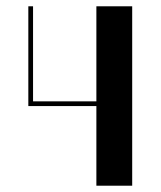

<svg xmlns="http://www.w3.org/2000/svg" viewBox="-20 -590 510 610"><path d="M286.2 -253H70V-570H85V-268H286.2V-570H400V0H286.2Z"/></svg>

Font: Facade Sud
Style: Regular
Weight: 100
Designer: Éléonore Fines
Foundry: Velvetyne Type Foundry
Version: Version 1.001;Glyphs 3.2 (3202)